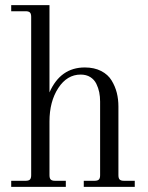

<svg xmlns="http://www.w3.org/2000/svg" viewBox="-20 -732 580 752"><path d="M23.9 -711.9H173.8V-370.1Q216.8 -467.8 312 -467.8Q349.1 -467.8 376.2 -453.9Q403.3 -439.9 417.2 -416.7Q431.2 -393.6 437.5 -368.4Q443.8 -343.3 443.8 -314.9V-45.9Q443.8 -33.7 448.7 -28.8Q453.6 -23.9 465.8 -23.9H507.8V0H308.1V-23.9H350.1Q362.3 -23.9 367.2 -28.8Q372.1 -33.7 372.1 -45.9V-334Q372.1 -353.5 368.7 -370.6Q365.2 -387.7 357.2 -404.1Q349.1 -420.4 333.5 -430.2Q317.9 -439.9 295.9 -439.9Q242.7 -439.9 208.3 -387.2Q173.8 -334.5 173.8 -255.9V-45.9Q173.8 -33.7 178.7 -28.8Q183.6 -23.9 195.8 -23.9H237.8V0H23.9V-23.9H80.1Q92.3 -23.9 97.2 -28.8Q102.1 -33.7 102.1 -45.9V-666Q102.1 -678.2 97.2 -683.1Q92.3 -688 80.1 -688H23.9Z"/></svg>

Font: Flanker Steampunk
Style: Regular
Weight: 400
Designer: Alexey Kryukov, Leonardo Di Lena
Foundry: Alexey Kryukov, Leonardo Di Lena
Version: 1.210